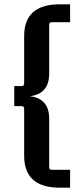

<svg xmlns="http://www.w3.org/2000/svg" viewBox="-20 -700 363 890"><path d="M208 -585V-359Q208 -265 119 -254Q208 -243 208 -150V75Q208 87 220 87H305V170H257Q92 170 92 22V-195Q92 -208 80 -208H46V-301H80Q92 -301 92 -314V-533Q92 -680 257 -680H305V-597H220Q208 -597 208 -585Z"/></svg>

Font: Gemunu Libre
Style: Bold
Weight: 700
Designer: Puspanada Ekanayake, Sola Matas, Pathum Egodawatta, Kosala Senevirathne
Foundry: mooniak
Version: Version 1.100